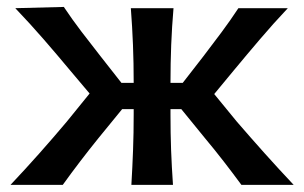

<svg xmlns="http://www.w3.org/2000/svg" viewBox="-20 -520 856 540"><path d="M9.5 0Q51.5 -44.5 91 -89Q130.5 -133.5 167.5 -177.5L232 -257L178 -321Q141 -365.5 103.2 -409Q65.5 -452.5 23 -497L159.5 -500.5Q182.5 -466 209 -431.2Q235.5 -396.5 263 -361.5L321.5 -287H356Q356 -343 354 -393.5Q352 -444 348 -497H468Q463.5 -444.5 461.5 -393.5Q459.5 -342.5 459.5 -287H494L551.5 -361Q577.5 -395 603 -429.2Q628.5 -463.5 650.5 -497H789.5Q748 -453 710.8 -409.2Q673.5 -365.5 637.5 -322L582.5 -255.5L646 -178Q684 -134 724 -89.2Q764 -44.5 806 0H659Q634 -34 609 -66.2Q584 -98.5 556 -132L490 -213H459.5V-199Q459.5 -145 461.2 -98Q463 -51 466.5 0H349.5Q352.5 -51 354.2 -98Q356 -145 356 -199V-213H323.5L256.5 -131Q204 -66 156.5 0Z"/></svg>

Font: Commissioner Flair Medium
Style: Regular
Weight: 500
Designer: Kostas Bartsokas
Foundry: Kostas Bartsokas
Version: Version 1.000; ttfautohint (v1.8.3)